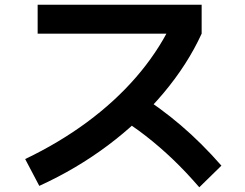

<svg xmlns="http://www.w3.org/2000/svg" viewBox="-20 -755 1040 816"><path d="M87 -79Q231 -148 349.5 -235.5Q468 -323 557.5 -426Q647 -529 704 -644L744 -612H140V-735H837V-612Q777 -481 675 -359.5Q573 -238 439 -137.5Q305 -37 147 35ZM827 41Q770 -25 714.5 -78Q659 -131 600 -177Q541 -223 473 -264L561 -360Q660 -298 748.5 -222.5Q837 -147 921 -51Z"/></svg>

Font: M PLUS 1 Thin
Style: Bold
Weight: 700
Version: Version 1.001